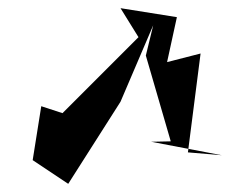

<svg xmlns="http://www.w3.org/2000/svg" viewBox="-20 -707 563 470"><path d="M337 -571 398 -361 350 -360 523 -327 440 -334 471 -576 389 -555 413 -665 275 -687 319 -616 133 -430 81 -447 60 -315 147 -257 275 -458 355 -645Z"/></svg>

Font: Asimov Silicon
Style: Regular
Weight: 400
Designer: Google
Version: Version 2.000980; 2014